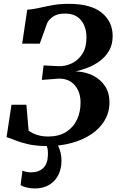

<svg xmlns="http://www.w3.org/2000/svg" viewBox="-20 -772 639 1026"><path d="M233.5 8.5Q173.5 8.5 131.2 -1.2Q89 -11 61 -22.5Q33 -34 15 -39L41.5 -212.5H121L133 -73.5Q145.5 -65 160.2 -58Q175 -51 194 -46.8Q213 -42.5 237 -42.5Q294 -42.5 332.5 -66.5Q371 -90.5 390.8 -131.5Q410.5 -172.5 410.5 -223.5Q410.5 -279.5 380.2 -315.8Q350 -352 295.5 -352L203.5 -345L213 -422.5L290 -418.5Q325.5 -416.5 360.5 -432Q395.5 -447.5 418.8 -482Q442 -516.5 442 -571.5Q442 -628.5 413 -664Q384 -699.5 326.5 -699.5Q289.5 -699.5 266.5 -685.2Q243.5 -671 232 -648.5L192.5 -538.5H98.5L125.5 -720Q156 -722 188.2 -729.5Q220.5 -737 259.5 -744.2Q298.5 -751.5 347.5 -751.5Q465.5 -751.5 523.8 -703.8Q582 -656 582 -580Q582 -533.5 562.5 -500.5Q543 -467.5 512.5 -445.2Q482 -423 447.8 -410Q413.5 -397 384.5 -390.5Q437 -388.5 477.8 -367.8Q518.5 -347 541.8 -311Q565 -275 565 -226.5Q565 -172 539.2 -128.5Q513.5 -85 467.8 -54.5Q422 -24 362 -7.8Q302 8.5 233.5 8.5ZM251.5 -15.5 278.5 -13.5Q290 1.5 299.2 28.5Q308.5 55.5 308.5 88Q308.5 129 292 162.5Q275.5 196 243.5 215.5Q211.5 235 165.5 235Q145 235 124 230.2Q103 225.5 90 217L100 139.5Q107 143.5 120 146.2Q133 149 147.5 149Q187.5 148.5 211.2 125.8Q235 103 236 56.5Q237 30.5 231.8 14Q226.5 -2.5 222.5 -13.5Z"/></svg>

Font: Merriweather 48pt
Style: Bold Italic
Weight: 700
Italic angle: -7.8°
Version: Version 2.101